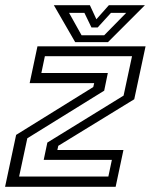

<svg xmlns="http://www.w3.org/2000/svg" viewBox="-22 -718 580 738"><path d="M51.5 -39.5H394.5L408 -103.5H146L160 -170L453 -350.5L485.5 -502H150.5L137 -437.5H392.5L378.5 -369.5L83 -186.5ZM-2.5 0 40 -199.5 336.5 -383.5 340 -398.5H92L122 -540H537.5L494 -336.5L202 -157.5L198.5 -141.5H452.5L422.5 0ZM267 -556 185 -698H323.5L348.5 -644L396.5 -698H535L393 -556ZM291.5 -582.5H378.5L463 -668.5H404.5L353.5 -612.5H329.5L302.5 -668.5H243.5Z"/></svg>

Font: Tourney
Style: Italic
Weight: 400
Italic angle: -12°
Version: Version 1.015